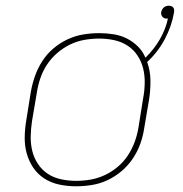

<svg xmlns="http://www.w3.org/2000/svg" viewBox="-20 -644 640 672"><path d="M246 8Q216 8 187.5 2Q159 -4 135.5 -19Q112 -34 96.5 -57Q81 -80 73.5 -107Q66 -134 66.5 -164Q67 -194 72 -223L88 -323Q93 -351 102.5 -378Q112 -405 128 -430Q144 -455 167 -474.5Q190 -494 217 -506.5Q244 -519 272 -523.5Q300 -528 327 -528Q353 -528 378 -524Q403 -520 424.5 -509Q446 -498 463 -481Q480 -464 489 -442Q519 -471 539.5 -506.5Q560 -542 568 -580Q567 -579 565.5 -579Q564 -579 562 -579Q554 -579 548.5 -585.5Q543 -592 544 -601Q545 -606 547.5 -610.5Q550 -615 553.5 -618Q557 -621 561.5 -622.5Q566 -624 570 -624Q575 -624 579.5 -622.5Q584 -621 586.5 -617.5Q589 -614 589.5 -609.5Q590 -605 589 -600Q581 -553 557 -507.5Q533 -462 495 -427Q506 -397 506.5 -363.5Q507 -330 502 -297L485 -197Q481 -169 471.5 -142Q462 -115 445.5 -90Q429 -65 406 -45.5Q383 -26 356.5 -13.5Q330 -1 301.5 3.5Q273 8 246 8ZM247 -11Q272 -11 297.5 -15.5Q323 -20 347.5 -31.5Q372 -43 393 -61Q414 -79 428.5 -101.5Q443 -124 452 -149Q461 -174 465 -200L481 -300Q486 -326 486.5 -353Q487 -380 481 -404.5Q475 -429 461 -450Q447 -471 426 -484.5Q405 -498 379.5 -503.5Q354 -509 327 -509Q302 -509 276 -504.5Q250 -500 226 -488.5Q202 -477 181 -459Q160 -441 145 -418.5Q130 -396 121.5 -371Q113 -346 109 -320L92 -220Q88 -194 87.5 -167Q87 -140 93 -115.5Q99 -91 113 -70Q127 -49 147.5 -35.5Q168 -22 194 -16.5Q220 -11 247 -11Z"/></svg>

Font: Iosevka Thin Extended
Style: Italic
Weight: 100
Width: 7
Italic angle: -9°
Monospace: yes
Designer: Belleve Invis
Foundry: Belleve Invis
Version: Version 32.5.0; ttfautohint (v1.8.4)